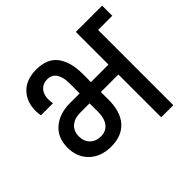

<svg xmlns="http://www.w3.org/2000/svg" viewBox="-171 -963 1177 1177"><g transform="rotate(-45 418.0 -374.5)"><path d="M836 -740V-652H713V0H608V-371H456V-302Q456 -200 406.5 -144.5Q357 -89 265 -89Q177 -89 123.5 -140Q70 -191 70 -274Q70 -361 127 -409Q184 -457 273 -457H358V-546Q358 -599 338 -629Q318 -659 277 -659Q241 -659 218.5 -634Q196 -609 196 -566Q196 -547 200 -530H95Q91 -554 91 -570Q91 -651 139 -700Q187 -749 273 -749Q369 -749 412.5 -690Q456 -631 456 -528V-457H608V-740ZM358 -371H276Q227 -371 197.5 -345Q168 -319 168 -274Q168 -230 195 -204Q222 -178 264 -178Q309 -178 333.5 -209.5Q358 -241 358 -297Z"/></g></svg>

Font: Poppins Cyr Med
Style: Regular
Weight: 500
Designer: Ninad Kale (Devanagari), Jonny Pinhorn (Latin)
Foundry: Indian Type Foundry
Version: 4.004